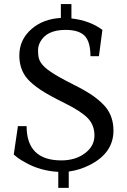

<svg xmlns="http://www.w3.org/2000/svg" viewBox="-20 -832 624 941"><path d="M330.1 -741.7Q420.4 -731.4 481.9 -685.5L464.8 -556.6H423.3Q423.3 -624.5 397 -654.3Q368.7 -685.5 301.3 -685.5Q208.5 -685.5 176.8 -626Q166.5 -606.4 166.5 -585.2Q166.5 -564 169.2 -551Q171.9 -538.1 179.4 -526.1Q187 -514.2 199.7 -502.4Q212.4 -490.7 232.4 -477.5Q268.1 -453.6 336.4 -419.4Q404.8 -385.3 441.2 -358.6Q477.5 -332 499 -305.7Q536.1 -258.8 536.1 -191.9Q536.1 -81.5 418 -22.5Q370.1 1.5 316.9 8.8V88.9H265.6V10.3Q176.8 5.4 105 -35.2Q71.8 -52.7 47.4 -74.7L67.9 -213.9H110.4Q110.4 -45.9 280.8 -45.9Q350.1 -45.9 396.5 -81.1Q442.9 -115.7 442.9 -168Q442.9 -218.8 410.2 -252.9Q377 -287.1 298.3 -325.9Q219.7 -364.7 179.2 -391.6Q138.7 -418.5 115.2 -444.8Q74.7 -491.2 74.7 -560.1Q74.7 -638.2 135.3 -690.4Q191.9 -739.3 278.3 -744.1V-812H330.1Z"/></svg>

Font: Habibi
Style: Regular
Weight: 400
Designer: Magnus Gaarde
Foundry: Magnus Gaarde
Version: Version 1.001